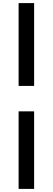

<svg xmlns="http://www.w3.org/2000/svg" viewBox="-20 -970 340 1238"><path d="M100 -950H200V-416H100ZM200 -252V248H100V-252Z"/></svg>

Font: Lopes Sans SemiBold
Style: Regular
Weight: 600
Designer: Gabriel Lam, Diego Maldonado
Foundry: TypeRant, Foresti Design
Version: Version 4.000